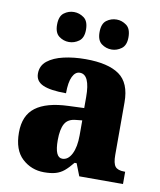

<svg xmlns="http://www.w3.org/2000/svg" viewBox="-86 -829 759 908"><g transform="rotate(10 294.0 -375.5)"><path d="M187 10Q126 10 82 -30.5Q38 -71 38 -155Q38 -237 90 -276Q142 -315 246 -319L322 -322V-375Q322 -483 273 -483Q251 -483 238 -456Q225 -429 225 -376Q150 -376 114 -392Q78 -408 78 -445Q78 -483 107 -506Q136 -529 184 -540Q232 -551 289 -551Q397 -551 451 -513Q505 -475 505 -382V-129Q505 -89 517 -74Q529 -59 561 -59H565V0H355L332 -59H322Q301 -33 283 -18Q265 -3 242.5 3.5Q220 10 187 10ZM261 -68Q289 -68 306 -101.5Q323 -135 323 -191V-263L294 -260Q255 -257 240 -230Q225 -203 225 -151Q225 -68 261 -68ZM401 -617Q374 -617 352.5 -633Q331 -649 331 -688Q331 -729 352.5 -745Q374 -761 401 -761Q426 -761 448 -745Q470 -729 470 -688Q470 -649 448 -633Q426 -617 401 -617ZM196 -617Q170 -617 148.5 -633Q127 -649 127 -688Q127 -729 148.5 -745Q170 -761 196 -761Q222 -761 244 -745Q266 -729 266 -688Q266 -649 244 -633Q222 -617 196 -617Z"/></g></svg>

Font: Noto Serif Hebrew SemiCondensed Black
Style: Regular
Weight: 900
Width: 4
Designer: Monotype Design Team
Foundry: Monotype Imaging Inc.
Version: Version 2.004; ttfautohint (v1.8.4.7-5d5b)